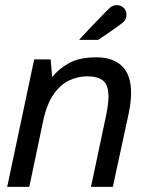

<svg xmlns="http://www.w3.org/2000/svg" viewBox="-20 -727 590 747"><path d="M8 0 113 -496H177L183 -427Q208 -459 248.5 -481.5Q289 -504 356 -504Q419 -504 454.5 -470Q490 -436 490 -365Q490 -331 481 -287L419 0H334L393 -279Q402 -323 402 -351Q402 -395 382 -412.5Q362 -430 319 -430Q283 -430 249 -414Q215 -398 188.5 -360Q162 -322 148 -257L94 0ZM288 -572Q288 -572 303.5 -589Q319 -606 341 -629Q363 -652 382.5 -672Q402 -692 409 -698Q420 -707 434 -707Q451 -707 463 -695Q472 -685 472 -669Q472 -652 460 -641Q453 -635 437 -623.5Q421 -612 403.5 -600Q386 -588 374 -580Q362 -572 362 -572Z"/></svg>

Font: Atkinson Hyperlegible
Style: Italic
Weight: 400
Italic angle: -12°
Designer: Elliott Scott, Megan Eiswerth, Linus Boman, Theodore Petrosky
Foundry: Braille Institute
Version: Version 1.006; ttfautohint (v1.8.3)